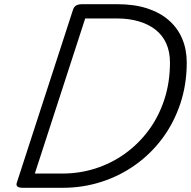

<svg xmlns="http://www.w3.org/2000/svg" viewBox="-20 -895 910 915"><path d="M89 0Q52 0 60 -24L329 -852Q334 -864 344 -869.5Q354 -875 373 -875H539Q620 -875 681.5 -855Q743 -835 785 -798Q827 -761 848.5 -710Q870 -659 870 -597Q870 -493 839.5 -401.5Q809 -310 754.5 -236.5Q700 -163 626 -110Q552 -57 463.5 -28.5Q375 0 278 0ZM146 -68H278Q359 -68 434.5 -92Q510 -116 574.5 -162Q639 -208 687.5 -273Q736 -338 763 -420Q790 -502 790 -597Q790 -649 772 -688.5Q754 -728 720.5 -754Q687 -780 640.5 -793.5Q594 -807 538 -807H386Z"/></svg>

Font: Playwrite DK Loopet Light
Style: Regular
Weight: 300
Version: Version 1.003